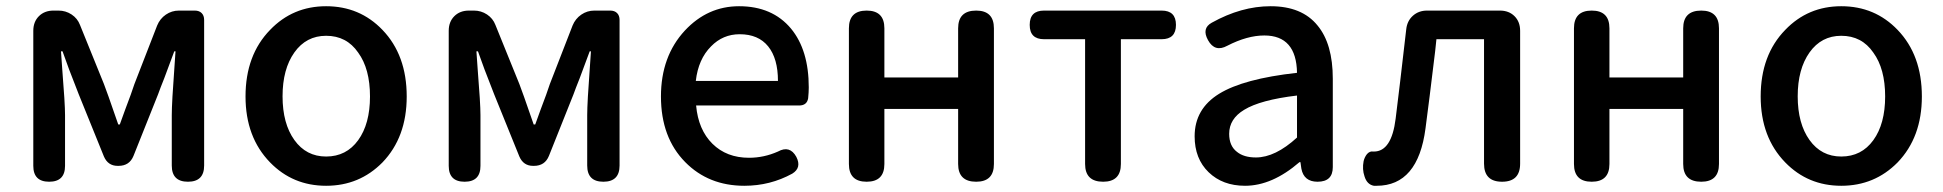

<svg xmlns="http://www.w3.org/2000/svg" viewBox="-20 -584 6244 617"><path d="M138 0Q87 0 87 -51V-485Q87 -514 105 -532Q123 -550 152 -550H168Q191 -550 210 -537.5Q229 -525 237 -504L314 -314Q319 -300 329 -273Q350 -213 360 -184H365Q371 -200 382 -231Q403 -286 412 -314L485 -502Q494 -524 513 -537Q532 -550 555 -550H570H606Q620 -550 628 -542Q636 -534 636 -520V-52Q636 0 584 0Q532 0 532 -52V-214Q532 -254 541 -375Q543 -406 544 -419H540Q530 -391 508 -333Q494 -298 488 -281L409 -83Q396 -51 361 -51H358Q327 -51 314 -81L233 -281Q197 -372 181 -419H176Q177 -402 180 -362Q189 -251 189 -214V-51Q189 0 138 0Z M1028 13Q921 13 848 -62Q769 -143 769 -274Q769 -407 848 -488Q921 -564 1028 -564Q1136 -564 1209 -488Q1287 -407 1287 -274Q1287 -143 1209 -62Q1135 13 1028 13ZM1028 -81Q1093 -81 1131 -133.5Q1169 -186 1169 -274Q1169 -363 1131 -415Q1094 -469 1028 -469Q964 -469 926 -415.5Q888 -362 888 -274.5Q888 -187 926 -134Q964 -81 1028 -81Z M1473 0Q1422 0 1422 -51V-485Q1422 -514 1440 -532Q1458 -550 1487 -550H1503Q1526 -550 1545 -537.5Q1564 -525 1572 -504L1649 -314Q1654 -300 1664 -273Q1685 -213 1695 -184H1700Q1706 -200 1717 -231Q1738 -286 1747 -314L1820 -502Q1829 -524 1848 -537Q1867 -550 1890 -550H1905H1941Q1955 -550 1963 -542Q1971 -534 1971 -520V-52Q1971 0 1919 0Q1867 0 1867 -52V-214Q1867 -254 1876 -375Q1878 -406 1879 -419H1875Q1865 -391 1843 -333Q1829 -298 1823 -281L1744 -83Q1731 -51 1696 -51H1693Q1662 -51 1649 -81L1568 -281Q1532 -372 1516 -419H1511Q1512 -402 1515 -362Q1524 -251 1524 -214V-51Q1524 0 1473 0Z M2372 13Q2257 13 2182 -63Q2104 -142 2104 -274Q2104 -403 2181 -486Q2254 -564 2355 -564Q2462 -564 2522 -492Q2579 -423 2579 -303Q2579 -288 2577 -268Q2573 -245 2548 -245H2395H2217Q2224 -167 2269.5 -122Q2315 -77 2387 -77Q2435 -77 2480 -97Q2518 -118 2539 -80Q2557 -45 2526 -26Q2455 13 2372 13ZM2216 -324H2348H2480Q2480 -396 2448.5 -435Q2417 -474 2357 -474Q2303 -474 2265 -435Q2224 -394 2216 -324Z M2765 0Q2708 0 2708 -57V-493Q2708 -550 2765 -550Q2822 -550 2822 -493V-335H3059V-493Q3059 -550 3117 -550Q3174 -550 3174 -493V-57Q3174 0 3117 0Q3059 0 3059 -57V-234H2940H2822V-57Q2822 0 2765 0Z M3525 0Q3467 0 3467 -57V-458H3335Q3289 -458 3289 -504Q3289 -550 3335 -550H3524H3713Q3759 -550 3759 -504Q3759 -458 3713 -458H3582V-57Q3582 0 3525 0Z M3981 13Q3909 13 3864 -30.5Q3819 -74 3819 -146Q3819 -234 3897.5 -282.5Q3976 -331 4148 -350Q4146 -470 4043 -470Q3988 -470 3924 -437Q3884 -415 3862 -455Q3841 -493 3874 -511Q3969 -564 4063 -564Q4164 -564 4214 -502Q4263 -443 4263 -331V-165V-47Q4263 0 4214 0Q4170 0 4162 -42L4159 -63H4156Q4068 13 3981 13ZM4016 -78Q4078 -78 4148 -142V-209V-277Q4030 -263 3978 -231Q3930 -202 3930 -154Q3930 -115 3955 -96Q3977 -78 4016 -78Z M4395 13Q4373 9 4365 -17Q4357 -40 4362 -66Q4365 -79 4373 -89Q4382 -99 4393 -97Q4394 -97 4395 -97Q4452 -97 4465 -203Q4477 -298 4499 -490Q4502 -517 4520.5 -533.5Q4539 -550 4566 -550H4685H4800Q4829 -550 4847 -532Q4865 -514 4865 -485V-58Q4865 0 4807 0Q4749 0 4749 -58V-458H4596Q4595 -445 4592 -420Q4572 -254 4561 -172Q4537 13 4404 13Q4400 13 4395 13Z M5095 0Q5038 0 5038 -57V-493Q5038 -550 5095 -550Q5152 -550 5152 -493V-335H5389V-493Q5389 -550 5447 -550Q5504 -550 5504 -493V-57Q5504 0 5447 0Q5389 0 5389 -57V-234H5270H5152V-57Q5152 0 5095 0Z M5897 13Q5790 13 5717 -62Q5638 -143 5638 -274Q5638 -407 5717 -488Q5790 -564 5897 -564Q6005 -564 6078 -488Q6156 -407 6156 -274Q6156 -143 6078 -62Q6004 13 5897 13ZM5897 -81Q5962 -81 6000 -133.5Q6038 -186 6038 -274Q6038 -363 6000 -415Q5963 -469 5897 -469Q5833 -469 5795 -415.5Q5757 -362 5757 -274.5Q5757 -187 5795 -134Q5833 -81 5897 -81Z"/></svg>

Font: GenSenRounded JP M
Style: Regular
Weight: 500
Version: Version 1.501;PS 1;hotconv 16.6.51;makeotf.lib2.5.65220